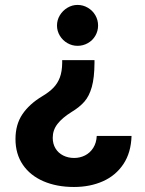

<svg xmlns="http://www.w3.org/2000/svg" viewBox="-20 -552 578 765"><path d="M264.7 -105.5Q228.1 -82.7 209.1 -58.2Q190.1 -33.8 190.1 -2.9Q190.1 21.1 201.1 39.3Q212.1 57.6 231.7 67.5Q251.4 77.4 275.4 77.4Q298.6 77.4 318.7 67.3Q338.8 57.2 351.5 37.2Q364.2 17.1 365.5 -10.5H504.1Q502.2 56 471.7 101.8Q441.1 147.6 389.9 170.3Q338.8 193 274.8 193Q206 193 153.2 170.2Q100.3 147.4 71 104.4Q41.7 61.3 41.7 2.1Q41.7 -55.8 69.1 -96.5Q96.5 -137.3 147.8 -168.2Q176.3 -185.1 193 -202.6Q209.8 -220.1 218.5 -243.4Q227.3 -266.7 227.8 -300.9V-312.4H356.5V-300.9Q356.1 -241.8 345.8 -205.5Q335.6 -169.2 316.4 -147.2Q297.3 -125.2 264.7 -105.5ZM370.8 -450.1Q370.8 -428.5 360 -409.8Q349.2 -391 330.1 -380.2Q311.1 -369.4 288.9 -369.4Q267.4 -369.4 248.6 -380.2Q229.8 -391 218.4 -409.8Q207.1 -428.5 207.1 -450.1Q207.1 -472.3 218.4 -491Q229.8 -509.8 248.6 -521.1Q267.4 -532.4 288.9 -532.4Q311.1 -532.4 330.1 -521.1Q349.2 -509.8 360 -491Q370.8 -472.3 370.8 -450.1Z"/></svg>

Font: Pretendard Std Variable
Style: Regular
Weight: 400
Designer: Base glyphs from Inter by Rasmus Andersson; Hangeul glyphs from Noto Sans CJK(Source Han Sans) by Jang Soo-young and Kan
Foundry: Kil Hyung-jin
Version: Version 1.309;Glyphs 3.2 (3225)